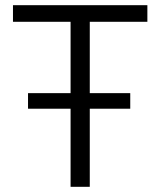

<svg xmlns="http://www.w3.org/2000/svg" viewBox="-20 -720 618 740"><path d="M326 -636V-361H482V-301H326V0H252V-301H88V-361H252V-636H30V-700H548V-636Z"/></svg>

Font: Stavian Regular
Style: Regular
Weight: 400
Version: Version 1.000; ttfautohint (v1.6)